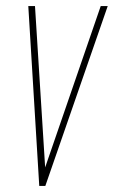

<svg xmlns="http://www.w3.org/2000/svg" viewBox="-20 -611 374 631"><path d="M109 0 73 -591H95L129 -51H125L311 -591H334L129 0Z"/></svg>

Font: Alumni Sans Thin Thin
Style: Italic
Weight: 250
Italic angle: -8°
Version: Version 1.016